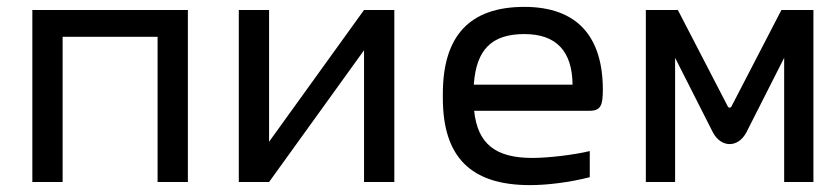

<svg xmlns="http://www.w3.org/2000/svg" viewBox="-20 -529 2440 558"><path d="M74 0H162V-422H438V0H526V-500H74Z M674 0H762L1038 -383V0H1126V-500H1038L762 -117V-500H674Z M1732 -268C1732 -422 1658 -509 1504 -509C1345 -509 1267 -425 1267 -256V-244C1267 -73 1348 9 1520 9C1571 9 1635 1 1694 -14V-90C1649 -79 1574 -70 1527 -70C1420 -70 1368 -111 1358 -207H1693C1726 -207 1732 -223 1732 -268ZM1357 -283C1364 -385 1409 -430 1504 -430C1598 -430 1643 -379 1644 -283Z M1857 -500V0H1942V-361L2052 -144C2076 -99 2125 -99 2149 -144L2259 -361V0H2344V-500H2251L2106 -220C2104 -215 2097 -215 2095 -220L1950 -500Z"/></svg>

Font: LT Wave Mono
Style: Regular
Weight: 400
Designer: Daniel Lyons
Version: Version 2.5 (Glyphs App)